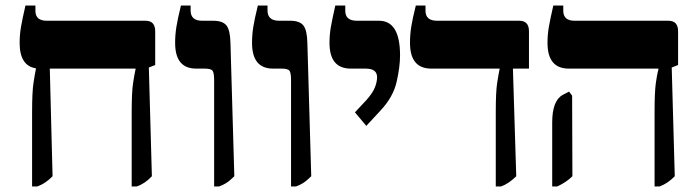

<svg xmlns="http://www.w3.org/2000/svg" viewBox="-20 -667 2523 694"><path d="M170 -30 160 -419H470V-417Q466 -399 461 -366.5Q456 -334 456 -261V7H474Q504 -3 529 -30L518 -423L541 -432V-554Q541 -592 506 -592H149Q108 -592 108 -628V-647H72Q61 -599 56 -570.5Q51 -542 51 -512Q51 -429 110 -420V-419Q106 -400 101 -367Q96 -334 96 -261V7H115Q145 -4 170 -30Z M754 7H772Q786 2 798.5 -6Q811 -14 827 -30L813 -512Q812 -558 798.5 -575Q785 -592 751 -592H711Q669 -592 669 -629V-647H634Q622 -598 617.5 -569.5Q613 -541 613 -512Q613 -419 689 -419H720Q743 -419 748.5 -411Q754 -403 754 -378Z M1032 7H1050Q1064 2 1076.5 -6Q1089 -14 1105 -30L1091 -512Q1090 -558 1076.5 -575Q1063 -592 1029 -592H989Q947 -592 947 -629V-647H912Q900 -598 895.5 -569.5Q891 -541 891 -512Q891 -419 967 -419H998Q1021 -419 1026.5 -411Q1032 -403 1032 -378Z M1304 -212 1355 -267Q1401 -316 1413.5 -370.5Q1426 -425 1426 -467Q1426 -592 1350 -592H1270Q1228 -592 1228 -628V-647H1192Q1181 -598 1176 -570Q1171 -542 1171 -512Q1171 -419 1248 -419H1302Q1343 -419 1343 -388Q1343 -372 1335.5 -352Q1328 -332 1305 -306L1263 -261Z M1772 7H1791Q1819 -3 1846 -30L1834 -419H1892V-554Q1892 -592 1857 -592H1560Q1518 -592 1518 -628V-647H1483Q1471 -599 1466.5 -570.5Q1462 -542 1462 -512Q1462 -419 1539 -419H1786V-418Q1782 -399 1777 -367Q1772 -335 1772 -262Z M2346 7H2364Q2394 -4 2419 -30L2408 -423L2431 -432V-554Q2431 -592 2396 -592H2057Q2016 -592 2016 -628V-647H1980Q1969 -599 1964 -570.5Q1959 -542 1959 -512Q1959 -419 2036 -419H2360V-417Q2355 -399 2350.5 -366.5Q2346 -334 2346 -261ZM1976 7H1994Q2027 -8 2049 -30L2048 -321L2037 -336L2014 -324Q1976 -303 1976 -225Z"/></svg>

Font: Noto Serif Hebrew SemiCondensed Extra
Style: Regular
Weight: 800
Width: 4
Designer: Monotype Design Team
Foundry: Monotype Imaging Inc.
Version: Version 1.901